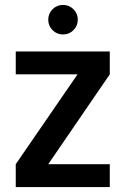

<svg xmlns="http://www.w3.org/2000/svg" viewBox="-20 -760 511 780"><path d="M176 -93H426V0H44V-93L295 -458H44V-551H426V-458ZM176 -680Q176 -705 193.5 -722.5Q211 -740 236 -740Q261 -740 278.5 -722.5Q296 -705 296 -680Q296 -655 278.5 -637.5Q261 -620 236 -620Q211 -620 193.5 -637.5Q176 -655 176 -680Z"/></svg>

Font: Poppins Medium A&M
Style: Regular
Weight: 500
Designer: Ninad Kale (Devanagari), Jonny Pinhorn (Latin)
Foundry: Indian Type Foundry
Version: 4.004